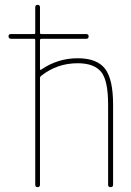

<svg xmlns="http://www.w3.org/2000/svg" viewBox="-20 -770 540 790"><path d="M25.4 -610.4Q15.6 -610.4 15.1 -620.1Q14.6 -629.9 25.4 -629.9H120.1Q125 -629.9 125 -634.8V-740.2Q125 -750 134.8 -750Q144.5 -750 144.5 -740.2V-634.8Q144.5 -629.9 150.4 -629.9H335Q344.7 -629.9 344.7 -620.1Q344.7 -610.4 335 -610.4H150.4Q145.5 -610.4 144.5 -605.5V-485.4Q144.5 -481.4 149.4 -483.4Q216.8 -530.3 299.8 -530.3Q378.9 -530.3 412.1 -487.3Q445.3 -444.3 445.3 -339.8V-9.8Q445.3 0 435.1 0Q424.8 0 424.8 -9.8V-339.8Q424.8 -440.4 395.5 -475.1Q366.2 -509.8 299.8 -509.8Q214.8 -509.8 149.4 -458Q145.5 -455.1 144.5 -450.2V-9.8Q144.5 0 134.8 0Q125 0 125 -9.8V-605.5Q125 -610.4 120.1 -610.4Z"/></svg>

Font: Rounded Mgen+ 1mn thin
Style: Regular
Weight: 100
Designer: [Source Han Sans]
Ryoko NISHIZUKA  (kana & ideographs); Paul D. Hunt (Latin, Greek & Cyrillic); Wenlong ZHANG  (bopomofo
Version: Version 1.059.20150602